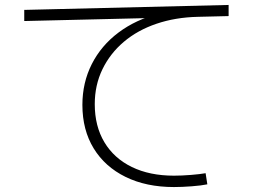

<svg xmlns="http://www.w3.org/2000/svg" viewBox="-20 -731 1040 776"><path d="M683 25Q571 25 487.5 -16Q404 -57 358.5 -131.5Q313 -206 313 -307Q313 -397 351 -472Q389 -547 459 -599.5Q529 -652 623 -676V-659L78 -646V-691L904 -711V-666L780 -663Q689 -661 612.5 -635Q536 -609 480.5 -562Q425 -515 394 -451Q363 -387 363 -310Q363 -221 402 -156Q441 -91 513 -56Q585 -21 683 -21Q714 -21 751.5 -24Q789 -27 811 -31L818 14Q794 19 754.5 22Q715 25 683 25Z"/></svg>

Font: M PLUS 1 Code Light
Style: Regular
Weight: 300
Designer: Coji Morishita
Foundry: UNDERFOREST DESIGN
Version: Version 1.002